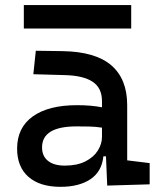

<svg xmlns="http://www.w3.org/2000/svg" viewBox="-20 -721 626 751"><path d="M399.4 4.9 394.5 -109.4H384.3Q378.4 -49.8 333.7 -20Q289.1 9.8 216.8 9.8Q135.7 9.8 91.3 -29.3Q46.9 -68.4 46.9 -139.6Q46.9 -221.7 108.2 -265.6Q169.4 -309.6 281.2 -309.6Q336.9 -309.6 378.9 -301.3V-325.2Q378.9 -377 342.5 -401.1Q306.2 -425.3 234.4 -427.2L110.4 -430.7L120.1 -522.5L224.6 -521Q353 -519 415.3 -465.6Q477.5 -412.1 477.5 -309.6V-93.8L565.4 -83V0ZM378.9 -221.7Q354 -225.6 329.3 -226.1Q304.7 -226.6 279.3 -226.6Q144.5 -226.6 144.5 -144.5Q144.5 -110.4 167.7 -91.8Q190.9 -73.2 233.4 -73.2Q281.7 -73.2 314.2 -89.8Q346.7 -106.4 362.8 -132.3Q378.9 -158.2 378.9 -185.5ZM73.2 -609.4V-701.2H493.2V-609.4Z"/></svg>

Font: Cascadia Mono PL
Style: Regular
Weight: 400
Monospace: yes
Designer: Aaron Bell
Foundry: Saja Typeworks
Version: Version 2404.023; ttfautohint (v1.8.4)